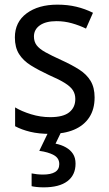

<svg xmlns="http://www.w3.org/2000/svg" viewBox="-20 -566 468 826"><path d="M387 -147Q387 -96 364 -61Q341 -26 298.5 -8Q256 10 196 10Q147 10 110 1Q73 -8 45 -23V-104Q73 -87 113.5 -74.5Q154 -62 196 -62Q252 -62 278 -83Q304 -104 304 -140Q304 -161 294 -177Q284 -193 259.5 -208.5Q235 -224 191 -243Q146 -264 113 -284.5Q80 -305 62 -333.5Q44 -362 44 -405Q44 -471 94.5 -508.5Q145 -546 227 -546Q271 -546 308.5 -537Q346 -528 380 -511L350 -443Q321 -457 289 -466Q257 -475 223 -475Q177 -475 151.5 -457Q126 -439 126 -409Q126 -387 137.5 -371.5Q149 -356 175 -341.5Q201 -327 245 -307Q289 -287 321 -266.5Q353 -246 370 -217.5Q387 -189 387 -147ZM305 138Q305 187 270 213.5Q235 240 168 240Q152 240 138 238.5Q124 237 116 235V180Q125 182 138.5 183.5Q152 185 165 185Q199 185 217 174Q235 163 235 140Q235 114 211 101Q187 88 149 83L189 0H244L219 52Q244 57 263.5 68Q283 79 294 96Q305 113 305 138Z"/></svg>

Font: Noto Sans Thai SemiCondensed
Style: Regular
Weight: 400
Width: 4
Designer: Monotype Design Team
Foundry: Monotype Imaging Inc.
Version: Version 2.001